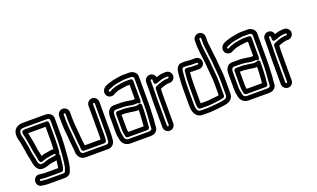

<svg xmlns="http://www.w3.org/2000/svg" viewBox="-92 -1295 3284 1992"><g transform="rotate(-20 1549.5 -299.5)"><path d="M95 -421V-419C95 -403 99 -390 102 -381C110 -348 116 -309 122 -274C128 -245 130 -212 138 -179C140 -171 142 -164 143 -157L148 -135C150 -128 150 -122 151 -117L153 -103C155 -89 161 -62 190 -73C196 -75 208 -78 213 -80C227 -84 226 -85 227 -85C237 -88 253 -92 265 -93C272 -94 275 -95 278 -96L288 -97C330 -102 334 -107 339 -97C339 -97 382 -64 386 -107C390 -148 392 -188 392 -230V-423C392 -438 378 -448 367 -448H134C115 -448 95 -441 95 -421ZM339 -152C316 -155 299 -149 282 -147L267 -145C265 -145 263 -144 261 -143C244 -142 225 -138 211 -133C205 -131 203 -129 200 -128C199 -131 198 -140 196 -147L192 -168C191 -174 188 -183 186 -191C180 -215 179 -250 172 -284C166 -318 158 -360 150 -394C150 -395 149 -397 149 -398H342V-230C342 -204 341 -178 339 -152ZM75 -419C75 -456 91 -468 134 -468H371C400 -468 397 -469 406 -460C410 -456 412 -452 412 -449V-230C412 -184 408 -144 405 -96C403 -48 397 -11 392 33C388 62 384 78 374 98C372 101 372 106 372 109C371 112 359 119 352 119H164C157 119 124 115 114 114C105 112 96 114 97 102C98 94 101 93 106 93C119 96 146 99 164 99H336C346 99 356 92 359 84C372 55 373 19 377 -9C380 -30 382 -50 384 -72C384 -72 362 -121 339 -88C337 -85 323 -83 293 -78L279 -76C267 -74 246 -71 233 -66C212 -57 189 -50 165 -50C150 -52 141 -67 134 -100L132 -114C131 -119 130 -125 128 -132L123 -153C118 -180 112 -207 109 -235C105 -275 96 -307 90 -343C84 -378 75 -392 75 -419ZM25 -419C25 -380 36 -360 40 -335C46 -297 55 -263 59 -229C62 -197 70 -168 75 -143L79 -121C80 -116 81 -110 82 -105L84 -92C89 -60 109 0 164 0C198 0 227 -10 250 -19C259 -21 275 -24 286 -26L301 -28C310 -30 320 -30 330 -32C329 -27 328 -21 327 -15C324 9 323 30 318 49H164C155 49 124 44 113 43C38 33 19 150 96 162C111 165 142 169 164 169H352C378 169 416 153 422 115C433 91 438 68 442 39C447 -5 453 -44 455 -94C458 -140 462 -182 462 -230V-449C462 -468 454 -484 442 -496C421 -517 398 -518 371 -518H134C75 -518 25 -488 25 -419Z M624 -9C601 -9 588 -23 588 -56C588 -94 581 -125 579 -156C578 -176 575 -200 574 -216C574 -238 569 -273 567 -288C565 -322 562 -355 562 -386V-454C562 -458 568 -464 572 -464C576 -464 582 -458 582 -454V-386C582 -377 582 -368 583 -358C583 -306 591 -261 594 -217L596 -189C599 -160 600 -139 603 -112C605 -97 608 -78 608 -56V-54C608 -39 622 -29 633 -29H857C872 -29 882 -43 882 -54V-59L884 -86C885 -98 885 -106 885 -116V-452C885 -456 891 -462 895 -462C899 -462 905 -456 905 -452V-117C905 -104 905 -94 904 -84L902 -57C901 -47 901 -42 901 -39C901 -21 887 -9 875 -9ZM632 -386V-454C632 -486 604 -514 572 -514C540 -514 512 -486 512 -454V-386C512 -351 515 -317 517 -284C518 -266 524 -230 524 -215C524 -194 528 -172 529 -154C531 -117 538 -88 538 -56C538 -7 567 41 624 41H875C919 41 951 3 951 -39C951 -42 952 -47 952 -52L954 -80C955 -92 955 -104 955 -117V-452C955 -484 927 -512 895 -512C863 -512 835 -484 835 -452V-116C835 -106 835 -98 834 -90L833 -79H658C657 -92 656 -105 653 -119C650 -143 649 -162 646 -193L644 -221C641 -269 633 -314 633 -359C633 -367 632 -376 632 -386Z M1084 -29C1084 -29 1082 -22 1092 -12C1097 -7 1104 -5 1110 -5H1323C1338 -5 1348 -19 1348 -30C1348 -53 1352 -75 1354 -102C1357 -148 1360 -203 1360 -253V-263C1360 -263 1364 -302 1325 -286C1317 -283 1307 -281 1293 -281C1274 -281 1255 -288 1228 -290C1217 -291 1212 -291 1207 -292L1187 -295C1177 -297 1174 -296 1169 -296H1100C1085 -296 1075 -282 1075 -271V-101C1075 -76 1082 -43 1084 -29ZM1125 -101V-246H1169C1175 -246 1176 -246 1179 -245L1199 -242C1209 -241 1215 -241 1222 -240C1243 -238 1264 -231 1293 -231C1299 -231 1303 -231 1310 -232C1309 -191 1307 -144 1304 -106C1303 -90 1300 -74 1299 -55H1130C1128 -66 1126 -77 1126 -85C1126 -91 1125 -93 1125 -101ZM1367 -7C1367 0 1357 11 1350 12C1344 13 1338 14 1334 15H1108C1083 15 1069 1 1066 -22C1062 -47 1055 -72 1055 -101V-274C1055 -303 1070 -316 1082 -316H1168C1173 -316 1179 -315 1188 -314L1208 -312C1232 -309 1261 -301 1293 -301C1319 -301 1320 -304 1323 -302C1323 -302 1360 -277 1360 -324V-535C1360 -550 1346 -560 1335 -560H1278C1262 -560 1252 -557 1244 -556L1226 -554C1225 -554 1224 -553 1223 -553C1205 -549 1182 -548 1158 -539C1148 -535 1127 -531 1108 -518C1097 -512 1094 -512 1093 -512C1089 -513 1084 -518 1085 -525C1088 -536 1117 -543 1151 -558C1165 -563 1185 -566 1207 -570C1220 -572 1240 -576 1259 -578C1266 -579 1273 -580 1278 -580H1348C1370 -580 1380 -568 1380 -556V-252C1380 -183 1375 -111 1369 -48C1368 -38 1368 -32 1368 -27C1368 -19 1367 -13 1367 -7ZM1293 -351C1271 -351 1244 -359 1214 -362L1194 -364C1187 -365 1177 -366 1168 -366H1082C1030 -366 1005 -317 1005 -274V-101C1005 -68 1009 -41 1016 -13C1023 29 1057 65 1108 65H1336C1344 65 1349 63 1358 62C1389 57 1415 31 1417 -5C1418 -13 1418 -21 1418 -27C1418 -32 1418 -36 1419 -41C1424 -74 1425 -101 1426 -139C1427 -171 1430 -216 1430 -252V-556C1430 -602 1390 -630 1348 -630H1278C1269 -630 1262 -629 1253 -628C1237 -626 1214 -624 1196 -619C1178 -616 1154 -612 1132 -604C1116 -598 1049 -588 1037 -535C1030 -500 1051 -471 1081 -464C1108 -458 1128 -471 1136 -477C1141 -481 1156 -483 1177 -493C1190 -498 1209 -499 1233 -504L1250 -506C1264 -507 1272 -510 1278 -510H1310V-353C1304 -352 1297 -351 1293 -351Z M1697 -456H1707C1712 -456 1717 -451 1717 -446C1717 -441 1712 -436 1707 -436H1697C1677 -436 1652 -431 1642 -428L1600 -414C1585 -409 1578 -403 1568 -400C1557 -396 1551 -385 1551 -376V-374C1551 -352 1549 -321 1549 -295V21C1549 27 1544 31 1540 31C1534 31 1529 25 1529 21V-294C1529 -318 1531 -349 1531 -374V-476C1531 -481 1536 -486 1542 -486C1547 -486 1551 -483 1551 -476V-453C1551 -451 1550 -418 1584 -429C1604 -435 1624 -444 1640 -448C1657 -452 1668 -455 1678 -455C1685 -455 1687 -456 1697 -456ZM1697 -386H1707C1740 -386 1767 -413 1767 -446C1767 -479 1740 -506 1707 -506H1697C1658 -506 1628 -498 1600 -488C1595 -515 1572 -536 1542 -536C1510 -536 1481 -511 1481 -476V-374C1481 -351 1479 -320 1479 -294V21C1479 55 1508 81 1540 81C1574 81 1599 53 1599 21V-295C1599 -314 1600 -337 1601 -359C1606 -361 1610 -364 1617 -367L1656 -380C1667 -382 1677 -385 1682 -385C1688 -385 1689 -386 1697 -386Z M1935 -471H1932C1929 -471 1923 -472 1914 -469C1904 -466 1898 -456 1897 -448C1891 -396 1887 -341 1887 -282V-93C1887 -79 1889 -60 1892 -49C1896 -32 1908 -27 1917 -27H1999C2036 -27 2063 -33 2092 -35C2120 -37 2147 -42 2173 -48C2184 -51 2192 -62 2192 -72V-226C2192 -291 2182 -350 2179 -405C2178 -431 2175 -457 2172 -480L2168 -514V-515C2161 -552 2159 -588 2155 -628C2154 -637 2153 -645 2153 -652V-708C2153 -712 2158 -718 2164 -718C2168 -718 2173 -714 2173 -708V-651C2173 -627 2177 -608 2179 -589C2183 -541 2191 -491 2196 -447C2200 -371 2212 -301 2212 -226V-67C2212 -44 2194 -28 2167 -26C2166 -26 2165 -25 2164 -25C2137 -19 2103 -16 2073 -13L2051 -11C2032 -10 2016 -7 1999 -7H1919C1885 -7 1877 -21 1870 -58L1868 -75C1867 -81 1867 -86 1867 -93V-282C1867 -336 1872 -379 1875 -430C1878 -475 1884 -490 1900 -490H1915C1919 -490 1925 -490 1930 -491C1944 -490 1957 -486 1980 -486H2044C2049 -486 2054 -481 2054 -476C2054 -471 2049 -466 2044 -466H1980C1963 -466 1947 -471 1935 -471ZM1915 -540H1900C1832 -540 1828 -467 1825 -434C1822 -383 1817 -340 1817 -282V-93C1817 -86 1817 -80 1818 -69L1820 -51V-49C1829 -3 1854 43 1919 43H1999C2021 43 2040 40 2055 39L2077 37C2108 34 2142 30 2173 24C2217 19 2262 -12 2262 -67V-226C2262 -307 2250 -378 2246 -450V-452C2241 -500 2233 -547 2229 -593C2227 -616 2223 -633 2223 -651V-708C2223 -740 2198 -768 2164 -768C2132 -768 2103 -742 2103 -708V-652C2103 -641 2104 -631 2105 -622C2109 -584 2111 -548 2118 -507L2122 -474C2125 -451 2128 -427 2129 -403C2132 -344 2142 -285 2142 -226V-92C2125 -89 2106 -86 2088 -85C2055 -83 2030 -77 1999 -77H1938C1938 -81 1937 -87 1937 -93V-282C1937 -330 1939 -374 1944 -419C1954 -418 1969 -416 1980 -416H2044C2077 -416 2104 -443 2104 -476C2104 -509 2077 -536 2044 -536H1980C1965 -536 1951 -541 1927 -541C1923 -541 1921 -540 1915 -540Z M2391 -29C2391 -29 2389 -22 2399 -12C2404 -7 2411 -5 2417 -5H2630C2645 -5 2655 -19 2655 -30C2655 -53 2659 -75 2661 -102C2664 -148 2667 -203 2667 -253V-263C2667 -263 2671 -302 2632 -286C2624 -283 2614 -281 2600 -281C2581 -281 2562 -288 2535 -290C2524 -291 2519 -291 2514 -292L2494 -295C2484 -297 2481 -296 2476 -296H2407C2392 -296 2382 -282 2382 -271V-101C2382 -76 2389 -43 2391 -29ZM2432 -101V-246H2476C2482 -246 2483 -246 2486 -245L2506 -242C2516 -241 2522 -241 2529 -240C2550 -238 2571 -231 2600 -231C2606 -231 2610 -231 2617 -232C2616 -191 2614 -144 2611 -106C2610 -90 2607 -74 2606 -55H2437C2435 -66 2433 -77 2433 -85C2433 -91 2432 -93 2432 -101ZM2674 -7C2674 0 2664 11 2657 12C2651 13 2645 14 2641 15H2415C2390 15 2376 1 2373 -22C2369 -47 2362 -72 2362 -101V-274C2362 -303 2377 -316 2389 -316H2475C2480 -316 2486 -315 2495 -314L2515 -312C2539 -309 2568 -301 2600 -301C2626 -301 2627 -304 2630 -302C2630 -302 2667 -277 2667 -324V-535C2667 -550 2653 -560 2642 -560H2585C2569 -560 2559 -557 2551 -556L2533 -554C2532 -554 2531 -553 2530 -553C2512 -549 2489 -548 2465 -539C2455 -535 2434 -531 2415 -518C2404 -512 2401 -512 2400 -512C2396 -513 2391 -518 2392 -525C2395 -536 2424 -543 2458 -558C2472 -563 2492 -566 2514 -570C2527 -572 2547 -576 2566 -578C2573 -579 2580 -580 2585 -580H2655C2677 -580 2687 -568 2687 -556V-252C2687 -183 2682 -111 2676 -48C2675 -38 2675 -32 2675 -27C2675 -19 2674 -13 2674 -7ZM2600 -351C2578 -351 2551 -359 2521 -362L2501 -364C2494 -365 2484 -366 2475 -366H2389C2337 -366 2312 -317 2312 -274V-101C2312 -68 2316 -41 2323 -13C2330 29 2364 65 2415 65H2643C2651 65 2656 63 2665 62C2696 57 2722 31 2724 -5C2725 -13 2725 -21 2725 -27C2725 -32 2725 -36 2726 -41C2731 -74 2732 -101 2733 -139C2734 -171 2737 -216 2737 -252V-556C2737 -602 2697 -630 2655 -630H2585C2576 -630 2569 -629 2560 -628C2544 -626 2521 -624 2503 -619C2485 -616 2461 -612 2439 -604C2423 -598 2356 -588 2344 -535C2337 -500 2358 -471 2388 -464C2415 -458 2435 -471 2443 -477C2448 -481 2463 -483 2484 -493C2497 -498 2516 -499 2540 -504L2557 -506C2571 -507 2579 -510 2585 -510H2617V-353C2611 -352 2604 -351 2600 -351Z M3004 -456H3014C3019 -456 3024 -451 3024 -446C3024 -441 3019 -436 3014 -436H3004C2984 -436 2959 -431 2949 -428L2907 -414C2892 -409 2885 -403 2875 -400C2864 -396 2858 -385 2858 -376V-374C2858 -352 2856 -321 2856 -295V21C2856 27 2851 31 2847 31C2841 31 2836 25 2836 21V-294C2836 -318 2838 -349 2838 -374V-476C2838 -481 2843 -486 2849 -486C2854 -486 2858 -483 2858 -476V-453C2858 -451 2857 -418 2891 -429C2911 -435 2931 -444 2947 -448C2964 -452 2975 -455 2985 -455C2992 -455 2994 -456 3004 -456ZM3004 -386H3014C3047 -386 3074 -413 3074 -446C3074 -479 3047 -506 3014 -506H3004C2965 -506 2935 -498 2907 -488C2902 -515 2879 -536 2849 -536C2817 -536 2788 -511 2788 -476V-374C2788 -351 2786 -320 2786 -294V21C2786 55 2815 81 2847 81C2881 81 2906 53 2906 21V-295C2906 -314 2907 -337 2908 -359C2913 -361 2917 -364 2924 -367L2963 -380C2974 -382 2984 -385 2989 -385C2995 -385 2996 -386 3004 -386Z"/></g></svg>

Font: Electronic
Style: Outline
Weight: 700
Version: Version 1.011